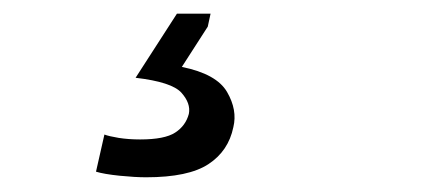

<svg xmlns="http://www.w3.org/2000/svg" viewBox="-20 -38 640 274"><path d="M188.5 215Q173 215 150.8 212.8Q128.5 210.5 117 207L129 154Q135.5 156.5 149.5 158.8Q163.5 161 180 161Q215 161 230 151.2Q245 141.5 249.5 124.5Q252.5 109.5 238.8 94.2Q225 79 173.5 73L232.5 -18.5H280.5L276.5 0L239.5 57.5Q289 67.5 304 93.2Q319 119 313 143.5Q306 177.5 277.5 196.2Q249 215 188.5 215Z"/></svg>

Font: Commissioner
Style: Italic
Weight: 400
Italic angle: -12°
Designer: Kostas Bartsokas
Foundry: Kostas Bartsokas
Version: Version 1.000; ttfautohint (v1.8.3)